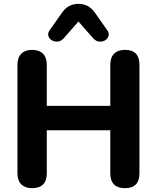

<svg xmlns="http://www.w3.org/2000/svg" viewBox="-20 -973 818 1001"><path d="M147 8Q111 8 91 -12Q71 -32 71 -70V-635Q71 -673 91 -693Q111 -713 147 -713Q184 -713 204 -693Q224 -673 224 -635V-421H555V-635Q555 -673 575 -693Q595 -713 632 -713Q707 -713 707 -635V-70Q707 8 632 8Q555 8 555 -70V-294H224V-70Q224 8 147 8ZM311 -772Q297 -757 280 -756Q263 -755 249.5 -763.5Q236 -772 232 -786.5Q228 -801 240 -817L304 -908Q336 -953 389 -953Q442 -953 474 -908L538 -817Q550 -801 546 -786.5Q542 -772 529 -763.5Q516 -755 499 -756Q482 -757 467 -772L389 -861Z"/></svg>

Font: Chiron GoRound TC
Style: Bold
Weight: 700
Designer: Ryoko NISHIZUKA 西塚涼子 (kana, bopomofo & ideographs); Paul D. Hunt (Latin, Greek & Cyrillic); Sandoll Communications 산돌커뮤니
Foundry: Adobe
Version: Version 1.000;hotconv 1.1.1;makeotfexe 2.6.0